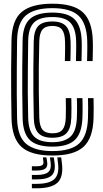

<svg xmlns="http://www.w3.org/2000/svg" viewBox="-20 -830 557 1037"><path d="M263.2 10Q147.2 10 95.9 -36.8Q44.5 -83.5 42.2 -191Q41 -250.8 40.4 -315.9Q39.8 -381 40.1 -454.1Q40.5 -527.2 42 -611Q44 -721.2 97.4 -765.6Q150.8 -810 263.2 -810Q377.2 -810 427.6 -763.5Q478 -717 481.2 -610Q481.8 -597.8 481.8 -583.6Q481.8 -569.5 481.5 -555Q481.2 -540.5 481 -526.5Q480.8 -512.5 480.2 -500H450.2Q450.8 -516.5 451.1 -535.8Q451.5 -555 451.6 -574.1Q451.8 -593.2 451.2 -609Q448.2 -704 404.5 -745Q360.8 -786 263.2 -786Q166 -786 119.8 -746.6Q73.5 -707.2 72.2 -610Q71.2 -534 70.8 -462.1Q70.2 -390.2 70.6 -322.9Q71 -255.5 72.2 -192Q74.2 -93.5 120.6 -53.8Q167 -14 263.2 -14Q363.2 -14 407.8 -55.2Q452.2 -96.5 455.2 -192Q456 -215.2 456 -246Q456 -276.8 455.2 -300H485.2Q486 -276 486 -245.5Q486 -215 485.2 -191Q482.2 -83.5 430.8 -36.8Q379.2 10 263.2 10ZM263.2 -38Q178.5 -38 141.2 -73.8Q104 -109.5 102.2 -192Q100.8 -266.2 100.2 -331.2Q99.8 -396.2 100.2 -463.2Q100.8 -530.2 102 -610Q103.2 -692.5 141.1 -727.2Q179 -762 263.2 -762Q346.8 -762 382.8 -725.8Q418.8 -689.5 421.2 -608Q421.5 -598.2 421.6 -587.5Q421.8 -576.8 421.5 -564Q421.2 -551.2 421 -535.5Q420.8 -519.8 420.2 -500H390.2Q391 -528.5 391.2 -547.8Q391.5 -567 391.6 -581Q391.8 -595 391.2 -607.5Q389.5 -674.5 361.2 -706.2Q333 -738 263.2 -738Q192.2 -738 162.8 -707.4Q133.2 -676.8 132.2 -609Q131.2 -529 130.5 -464.1Q129.8 -399.2 130 -335.1Q130.2 -271 132.2 -193Q134 -124 163.8 -93Q193.5 -62 263.2 -62Q326.2 -62 359.1 -90.6Q392 -119.2 395.2 -194Q395.8 -205.5 396 -225.4Q396.2 -245.2 396.1 -265.9Q396 -286.5 395.2 -300H425.2Q425.8 -287.5 425.9 -268.5Q426 -249.5 426 -229.4Q426 -209.2 425.2 -193Q422 -110 384.2 -74Q346.5 -38 263.2 -38ZM263.2 -86Q210.5 -86 187.1 -111.2Q163.8 -136.5 162.5 -193Q160.8 -265.2 160.2 -330.4Q159.8 -395.5 160.2 -463Q160.8 -530.5 162.2 -609Q163.5 -664.2 186.2 -689.1Q209 -714 263.2 -714Q313.5 -714 336.5 -689.1Q359.5 -664.2 361.2 -606Q361.8 -591.5 361.6 -572.9Q361.5 -554.2 361.1 -535.1Q360.8 -516 360.2 -500H330.2Q331 -519.8 331.2 -538.5Q331.5 -557.2 331.6 -574.2Q331.8 -591.2 331.2 -606Q330.2 -650.2 314.8 -670.1Q299.2 -690 263.2 -690Q226.2 -690 209.9 -671Q193.5 -652 192.2 -608Q190.2 -533.5 189.6 -466.9Q189 -400.2 189.6 -333.9Q190.2 -267.5 192.2 -194Q193.5 -149 209.9 -129.5Q226.2 -110 263.2 -110Q302.8 -110 318.5 -130.9Q334.2 -151.8 335.2 -195Q336 -217.5 336 -247.9Q336 -278.2 335.2 -300H365.2Q366 -278.2 366 -247.5Q366 -216.8 365.2 -195Q363.5 -137.8 340.2 -111.9Q317 -86 263.2 -86ZM289.5 20H310.5L314.5 53Q323.2 124.8 291.2 155.9Q259.2 187 176.5 187H152.2V163H176.5Q246.2 163 273.5 137.4Q300.8 111.8 293.5 53ZM211.5 20H230.5L234.5 43Q239 68.8 225.6 79.9Q212.2 91 176.5 91H152.2V68H176.5Q199.2 68 207.8 62.2Q216.2 56.5 214.5 43ZM249.5 20H270.5L274.5 48Q281.5 96.8 258.8 117.9Q236 139 176.5 139H152.2V115H176.5Q222.8 115 240.6 99.5Q258.5 84 253.5 48Z"/></svg>

Font: Big Shoulders Inline Text Thin Black
Style: Regular
Weight: 900
Version: Version 2.002